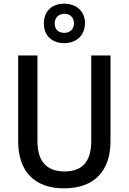

<svg xmlns="http://www.w3.org/2000/svg" viewBox="-20 -1016 702 1046"><path d="M330 -781C396 -781 443 -823 443 -890C443 -955 395 -996 330 -996C263 -996 219 -955 219 -888C219 -822 263 -781 330 -781ZM331 -837C296 -837 278 -857 278 -889C278 -920 300 -941 331 -941C362 -941 383 -920 383 -889C383 -857 361 -837 331 -837ZM582 -247V-714H477V-248C477 -141 433 -82 332 -82C234 -82 184 -137 184 -247V-714H79V-247C79 -84 166 10 329 10C499 10 582 -90 582 -247Z"/></svg>

Font: Noto Sans Khmer SemiCondensed Medium
Style: Regular
Weight: 500
Width: 4
Designer: Danh Hong and the Monotype Design Team
Foundry: Monotype Imaging Inc.
Version: Version 2.004